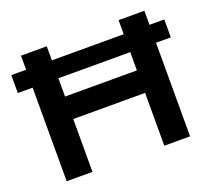

<svg xmlns="http://www.w3.org/2000/svg" viewBox="-118 -837 1084 987"><g transform="rotate(-20 424.5 -343.5)"><path d="M87 0V-687H228V-412H621V-687H762V0H621V-289H228V0ZM6 -512V-610H843V-512Z"/></g></svg>

Font: Archivo SemiExpanded SemiBold
Style: Regular
Weight: 600
Width: 6
Designer: Hector Gatti
Foundry: Omnibus-Type
Version: Version 2.001